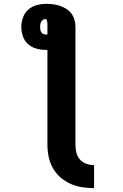

<svg xmlns="http://www.w3.org/2000/svg" viewBox="-20 -755 640 1000"><path d="M470 225Q439 225 407.5 220Q376 215 347.5 202.5Q319 190 295 169Q271 148 255.5 120.5Q240 93 233.5 62Q227 31 227 0V-495Q225 -495 223.5 -495Q222 -495 220 -495Q195 -495 170.5 -501.5Q146 -508 127 -524.5Q108 -541 99.5 -565.5Q91 -590 91 -615Q91 -640 100 -664.5Q109 -689 128 -705.5Q147 -722 172 -728.5Q197 -735 222 -735Q241 -735 259 -732.5Q277 -730 294 -724Q311 -718 326.5 -708Q342 -698 352.5 -683.5Q363 -669 368 -651Q373 -633 373 -615V0Q373 20 378 40.5Q383 61 396.5 76Q410 91 430 98Q450 105 470 105ZM220 -575Q222 -575 223.5 -575Q225 -575 227 -576V-615Q227 -621 227 -626.5Q227 -632 226.5 -637.5Q226 -643 224 -649.5Q222 -656 216 -656Q209 -656 203.5 -651.5Q198 -647 194.5 -641Q191 -635 190 -628.5Q189 -622 189 -615Q189 -608 190 -600.5Q191 -593 195 -587Q199 -581 206 -578Q213 -575 220 -575Z"/></svg>

Font: Iosevka Curly Slab HvEx
Style: Regular
Weight: 900
Width: 7
Monospace: yes
Designer: Belleve Invis
Foundry: Belleve Invis
Version: Version 11.1.0; ttfautohint (v1.8.3)